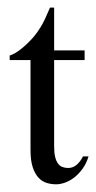

<svg xmlns="http://www.w3.org/2000/svg" viewBox="-20 -518 252 504"><path d="M212.4 -107.4Q206.5 -88.4 196.5 -74.7Q186.5 -61 174.8 -52Q163.1 -43 150.6 -38.6Q138.2 -34.2 127.4 -34.2Q115.2 -34.2 103.3 -37.6Q91.3 -41 81.8 -50.8Q72.3 -60.5 66.2 -78.1Q60.1 -95.7 60.1 -124.5V-360.4H5.4V-372.1Q21 -377.4 37.8 -391.4Q54.7 -405.3 69.3 -422.4Q74.2 -428.7 78.4 -434.3Q82.5 -439.9 87.4 -448Q92.3 -456.1 97.9 -467.8Q103.5 -479.5 111.3 -498H122.1V-385.7H202.1V-360.4H122.1V-133.3Q122.1 -116.7 124.8 -106Q127.4 -95.2 132.1 -88.9Q136.7 -82.5 142.8 -80.1Q148.9 -77.6 156.2 -77.1Q169.9 -76.2 180.4 -84.7Q190.9 -93.3 197.8 -107.4Z"/></svg>

Font: Surma
Style: Regular
Weight: 400
Designer: Sue Lloyd-Williams
Foundry: Sylheti Translation And Research
Version: Version 3.000